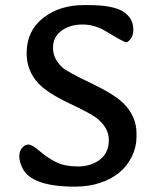

<svg xmlns="http://www.w3.org/2000/svg" viewBox="-20 -713 595 739"><path d="M493.2 -599.6Q493.2 -576.7 482.9 -563.5Q472.7 -550.3 465.1 -550.3Q457.5 -550.3 387.2 -592.8Q344.2 -618.7 297.1 -618.7Q250 -618.7 217 -595Q184.1 -571.3 184.1 -528.8Q184.1 -486.3 219.7 -453.6Q237.8 -437 329.6 -393.3Q421.4 -349.6 456.5 -314Q505.4 -264.2 505.4 -200.2V-183.6Q504.9 -145 486.3 -107.9Q450.7 -37.6 365.7 -9.3Q321.8 5.4 268.1 5.4Q101.6 5.4 66.4 -65.9Q54.2 -90.8 54.2 -111.3Q54.2 -130.9 64.9 -143.6Q75.7 -156.7 89.4 -156.7Q103 -156.7 134 -130.4Q165 -104 197.8 -88.1Q230.5 -72.3 280.3 -72.3Q330.1 -72.3 364.5 -98.6Q398.9 -125 398.9 -173.8Q398.9 -222.7 349.6 -260.3Q327.6 -276.9 244.9 -316.2Q162.1 -355.5 127.9 -392.1Q82.5 -440.4 82.5 -508.3Q82.5 -594.2 146 -643.8Q209.5 -693.4 302.2 -693.4H319.3Q415.5 -693.4 454.3 -668.2Q493.2 -643.1 493.2 -599.6Z"/></svg>

Font: Averia Gruesa Libre
Style: Regular
Weight: 500
Italic angle: -1.70001°
Version: Version 1.001